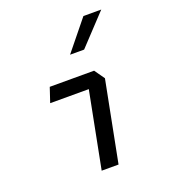

<svg xmlns="http://www.w3.org/2000/svg" viewBox="-145 -913 910 1021"><g transform="rotate(-20 310.0 -403.0)"><path d="M254.5 0H350L439 -456L398.5 -513.5H147.5L120 -431H338.5ZM307.5 -637 444.5 -806H545.5L387 -637Z"/></g></svg>

Font: Monaspace Krypton
Style: Italic
Weight: 400
Italic angle: -11°
Designer: Riley Cran & the Lettermatic Team
Foundry: Lettermatic
Version: Version 1.101 (Monaspace Krypton)